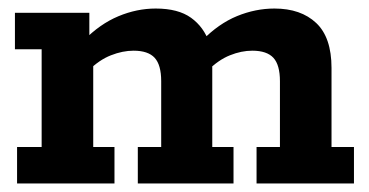

<svg xmlns="http://www.w3.org/2000/svg" viewBox="-20 -430 865 450"><path d="M20 0V-85.5H77.6V-314.5H15V-400H189.4V-337.5L176.1 -335Q214.1 -373.8 257.4 -391.9Q300.6 -410 344.9 -410Q397.7 -410 427.8 -388.3Q458 -366.5 470.7 -329.2L454.4 -335.7Q492.4 -374.5 535.6 -392.3Q578.9 -410 623.2 -410Q685.2 -410 721.1 -376.1Q757 -342.3 757 -270.7V-85.5H809.6V0H581.3V-85.5H636.1V-239.8Q636.1 -277.8 620.8 -294.5Q605.4 -311.2 571.3 -311.2Q545.7 -311.2 518.9 -300.4Q492.1 -289.7 466.8 -264.5L472.7 -316.4Q475.5 -305 476.5 -291.2Q477.5 -277.5 477.5 -270.7V-85.5H527.3V0H303V-85.5H357.8V-239.8Q357.8 -277.8 342.5 -294.5Q327.2 -311.2 293.1 -311.2Q267.4 -311.2 240 -300.4Q212.6 -289.7 187.2 -264.5L198.5 -295.6V-85.5H248.3V0Z"/></svg>

Font: Rokkitt SemiBold
Style: Regular
Weight: 600
Designer: Vernon Adams
Foundry: Vernon Adams
Version: Version 3.103